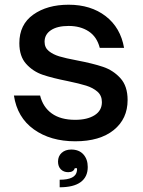

<svg xmlns="http://www.w3.org/2000/svg" viewBox="-20 -588 606 814"><path d="M39 -183H150Q162 -134 199.5 -107Q237 -80 299 -80Q350 -80 381 -99.5Q412 -119 412 -155Q412 -183 393 -199.5Q374 -216 345 -225Q316 -234 268 -244Q202 -257 161 -271Q120 -285 91 -317Q62 -349 62 -405Q62 -484 121 -526Q180 -568 271 -568Q365 -568 428 -519.5Q491 -471 506 -385H403Q391 -432 356 -455Q321 -478 271 -478Q223 -478 196 -460Q169 -442 169 -411Q169 -386 187 -371.5Q205 -357 231.5 -349Q258 -341 306 -332Q374 -319 417 -304.5Q460 -290 490.5 -256.5Q521 -223 521 -164Q521 -84 462 -36.5Q403 11 299 11Q194 11 123.5 -39.5Q53 -90 39 -183ZM233 174Q301 174 306 137Q306 135 306.5 132Q307 129 306 125H297Q292 142 269 142Q250 142 238 130Q226 118 226 97Q226 74 241.5 60Q257 46 282 46Q315 46 333.5 66.5Q352 87 352 120Q352 162 322 184Q292 206 233 206Z"/></svg>

Font: Open Sauce One Medium
Style: Regular
Weight: 500
Designer: Alfredo Marco Pradil
Foundry: Creative Sauce Fz LLC
Version: Version 1.477